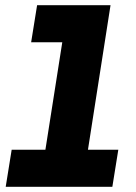

<svg xmlns="http://www.w3.org/2000/svg" viewBox="-20 -720 525 740"><path d="M2 0 25 -143H155L220 -557H100L123 -700H406L319 -143H436L413 0Z"/></svg>

Font: MuseoModerno Thin
Style: Bold Italic
Weight: 700
Italic angle: -9°
Version: Version 1.003